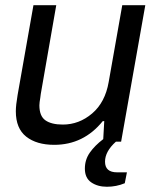

<svg xmlns="http://www.w3.org/2000/svg" viewBox="-20 -546 602 740"><path d="M189 12.2Q121.1 12.2 81.1 -19.3Q41 -50.8 41 -117.2Q41 -140.1 47.9 -180.2L108.9 -525.9H196.8L137.2 -184.1Q136.7 -178.7 135.3 -169.4Q133.8 -160.2 132.8 -153.1Q131.8 -146 131.8 -140.1Q131.8 -98.6 155 -82.3Q178.2 -65.9 222.2 -65.9Q284.7 -65.9 335 -108.6Q385.3 -151.4 398.9 -230L451.2 -525.9H540L446.8 0H426.8Q384.8 37.6 384.8 77.1Q384.8 118.2 431.2 118.2H469.2L460.9 160.2Q428.2 173.8 392.1 173.8Q356.4 173.8 331.8 157Q307.1 140.1 307.1 104Q307.1 69.3 326.2 42.2Q345.2 15.1 377.9 -9.8L381.8 -79.1H376Q302.2 12.2 189 12.2Z"/></svg>

Font: Archivo
Style: Italic
Weight: 400
Italic angle: -10°
Designer: Hector Gatti
Foundry: Omnibus-Type
Version: Version 2.001